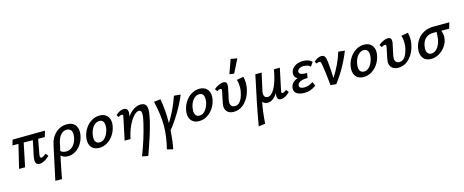

<svg xmlns="http://www.w3.org/2000/svg" viewBox="-46 -1536 6410 2650"><g transform="rotate(-15 3158.5 -211.0)"><path d="M380 -125Q377 -104 377 -100Q377 -71 398 -71Q419 -71 465 -108L495 -71Q415 6 351 6Q292 6 292 -64Q292 -87 298 -118L343 -334L213 -336L143 0H57L138 -336L52 -337L76 -414L539 -418L514 -333L419 -334Z M1000 -278Q1000 -252 994 -220Q981 -155 945.5 -103.5Q910 -52 860.5 -23Q811 6 758 6Q725 6 699 -4.5Q673 -15 657 -31Q628 101 593 289H498Q561 -1 602 -198Q625 -305 693.5 -365Q762 -425 850 -425Q922 -425 961 -385.5Q1000 -346 1000 -278ZM907 -266Q907 -308 887 -330.5Q867 -353 830 -353Q782 -353 746.5 -314.5Q711 -276 694 -200L670 -92Q683 -78 705 -71Q727 -64 749 -64Q806 -64 847 -106.5Q888 -149 902 -220Q907 -248 907 -266Z M1062 -139Q1062 -165 1068 -192Q1080 -255 1116.5 -308.5Q1153 -362 1206 -393.5Q1259 -425 1319 -425Q1386 -425 1424 -386Q1462 -347 1462 -281Q1462 -257 1456 -228Q1443 -165 1407 -111.5Q1371 -58 1318 -26Q1265 6 1204 6Q1136 6 1099 -33.5Q1062 -73 1062 -139ZM1362 -222Q1366 -243 1366 -266Q1366 -307 1349 -330Q1332 -353 1298 -353Q1250 -353 1212.5 -310.5Q1175 -268 1162 -198Q1157 -171 1157 -153Q1157 -112 1175 -89Q1193 -66 1227 -66Q1277 -66 1313 -111.5Q1349 -157 1362 -222Z M1995 -325Q1995 -278 1974 -183Q1949 -78 1919 16.5Q1889 111 1826 289L1741 272Q1790 144 1820 48Q1850 -48 1878 -165Q1898 -245 1898 -291Q1898 -321 1889 -334Q1880 -347 1862 -347Q1827 -347 1787.5 -305.5Q1748 -264 1713.5 -193.5Q1679 -123 1659 -41L1650 0H1565L1634 -323Q1636 -331 1636 -337Q1636 -355 1616 -355Q1595 -355 1569 -337L1548 -369Q1576 -396 1606.5 -410.5Q1637 -425 1664 -425Q1694 -425 1709 -408Q1724 -391 1724 -362Q1724 -352 1720 -330L1714 -303Q1758 -363 1807.5 -394Q1857 -425 1904 -425Q1952 -425 1973.5 -401Q1995 -377 1995 -325Z M2214 30Q2206 174 2182 289L2097 268Q2142 92 2142 -64Q2142 -218 2096 -413L2190 -424Q2220 -273 2218 -76Q2317 -230 2383 -423L2477 -414Q2381 -184 2214 30Z M2489 -139Q2489 -165 2495 -192Q2507 -255 2543.5 -308.5Q2580 -362 2633 -393.5Q2686 -425 2746 -425Q2813 -425 2851 -386Q2889 -347 2889 -281Q2889 -257 2883 -228Q2870 -165 2834 -111.5Q2798 -58 2745 -26Q2692 6 2631 6Q2563 6 2526 -33.5Q2489 -73 2489 -139ZM2789 -222Q2793 -243 2793 -266Q2793 -307 2776 -330Q2759 -353 2725 -353Q2677 -353 2639.5 -310.5Q2602 -268 2589 -198Q2584 -171 2584 -153Q2584 -112 2602 -89Q2620 -66 2654 -66Q2704 -66 2740 -111.5Q2776 -157 2789 -222Z M3003 -108Q3003 -125 3008 -152L3041 -310Q3043 -322 3043 -326Q3043 -347 3025 -347Q3003 -347 2978 -328L2953 -364Q2985 -392 3022 -408.5Q3059 -425 3088 -425Q3138 -425 3138 -372Q3138 -359 3135 -342L3100 -178Q3095 -153 3095 -138Q3095 -103 3112.5 -84.5Q3130 -66 3161 -66Q3207 -66 3238.5 -108.5Q3270 -151 3286 -228Q3294 -261 3294 -304Q3294 -361 3279 -409L3376 -427Q3388 -377 3388 -332Q3388 -297 3380 -254Q3356 -140 3287.5 -67Q3219 6 3124 6Q3067 6 3035 -24.5Q3003 -55 3003 -108ZM3199 -511 3270 -711 3362 -695 3265 -502Z M3927 -63Q3861 6 3800 6Q3775 6 3760.5 -9.5Q3746 -25 3746 -54Q3746 -63 3750 -85L3752 -95Q3689 6 3608 6Q3588 6 3568.5 -2.5Q3549 -11 3538 -26Q3511 101 3499 276L3404 289Q3458 -25 3545 -418H3635L3578 -161Q3575 -148 3575 -133Q3575 -106 3588.5 -88.5Q3602 -71 3632 -71Q3683 -71 3731 -156.5Q3779 -242 3811 -418H3895L3830 -111Q3827 -99 3827 -90Q3827 -71 3845 -71Q3863 -71 3898 -100Z M4354 -380 4313 -321Q4300 -336 4274 -345.5Q4248 -355 4218 -355Q4177 -355 4152 -338Q4127 -321 4127 -296Q4127 -272 4153 -261Q4179 -250 4239 -250L4228 -182Q4160 -182 4124.5 -165Q4089 -148 4083 -119Q4082 -116 4082 -110Q4082 -90 4100 -78.5Q4118 -67 4150 -67Q4215 -67 4278 -110L4303 -52Q4263 -23 4223 -8.5Q4183 6 4133 6Q4070 6 4030.5 -18.5Q3991 -43 3991 -91Q3991 -104 3994 -117Q4012 -188 4094 -214Q4048 -239 4048 -288Q4048 -326 4070 -357Q4092 -388 4132.5 -406.5Q4173 -425 4227 -425Q4307 -425 4354 -380Z M4823 -414Q4736 -190 4589 3L4508 -4Q4502 -76 4491 -166Q4480 -256 4471 -304Q4466 -335 4460 -345Q4454 -355 4440 -355Q4420 -355 4402 -341L4381 -373Q4406 -398 4433.5 -411.5Q4461 -425 4487 -425Q4525 -425 4538.5 -399Q4552 -373 4558 -315Q4568 -224 4573 -89Q4677 -247 4731 -423Z M4840 -139Q4840 -165 4846 -192Q4858 -255 4894.5 -308.5Q4931 -362 4984 -393.5Q5037 -425 5097 -425Q5164 -425 5202 -386Q5240 -347 5240 -281Q5240 -257 5234 -228Q5221 -165 5185 -111.5Q5149 -58 5096 -26Q5043 6 4982 6Q4914 6 4877 -33.5Q4840 -73 4840 -139ZM5140 -222Q5144 -243 5144 -266Q5144 -307 5127 -330Q5110 -353 5076 -353Q5028 -353 4990.5 -310.5Q4953 -268 4940 -198Q4935 -171 4935 -153Q4935 -112 4953 -89Q4971 -66 5005 -66Q5055 -66 5091 -111.5Q5127 -157 5140 -222Z M5354 -108Q5354 -125 5359 -152L5392 -310Q5394 -322 5394 -326Q5394 -347 5376 -347Q5354 -347 5329 -328L5304 -364Q5336 -392 5373 -408.5Q5410 -425 5439 -425Q5489 -425 5489 -372Q5489 -359 5486 -342L5451 -178Q5446 -153 5446 -138Q5446 -103 5463.5 -84.5Q5481 -66 5512 -66Q5558 -66 5589.5 -108.5Q5621 -151 5637 -228Q5645 -261 5645 -304Q5645 -361 5630 -409L5727 -427Q5739 -377 5739 -332Q5739 -297 5731 -254Q5707 -140 5638.5 -67Q5570 6 5475 6Q5418 6 5386 -24.5Q5354 -55 5354 -108Z M6292 -333 6180 -334Q6188 -310 6192.5 -291.5Q6197 -273 6197 -250Q6197 -225 6192 -202Q6182 -151 6146.5 -103Q6111 -55 6058 -24.5Q6005 6 5945 6Q5877 6 5840.5 -34Q5804 -74 5804 -140Q5804 -170 5809 -192Q5822 -255 5859 -306Q5896 -357 5954.5 -387Q6013 -417 6088 -417L6317 -418ZM6112 -335H6067Q5934 -335 5903 -198Q5898 -171 5898 -153Q5898 -112 5916 -88.5Q5934 -65 5968 -65Q6018 -65 6054 -111Q6090 -157 6103 -222Q6107 -239 6109.5 -273.5Q6112 -308 6112 -335Z"/></g></svg>

Font: Ysabeau Semibold
Style: Italic
Weight: 600
Italic angle: -12°
Designer: Christian Thalmann (Catharsis Fonts)
Version: Version 0.003